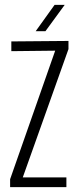

<svg xmlns="http://www.w3.org/2000/svg" viewBox="-20 -768 319 788"><path d="M21.5 0V-32.5L206.5 -560L26.5 -558V-598L261 -600V-566.5L73.5 -40H252.5V0ZM126.5 -640 204 -748H245.5L166.5 -640Z"/></svg>

Font: Big Shoulders Text Thin ExtraLight
Style: Regular
Weight: 250
Version: Version 2.002